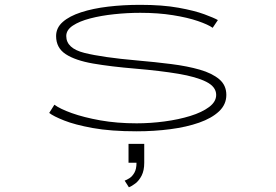

<svg xmlns="http://www.w3.org/2000/svg" viewBox="-20 -532 1140 794"><path d="M545 11Q438 11 363.8 -2.5Q289.5 -16 245 -33.8Q200.5 -51.5 183.5 -65L205 -99Q227.5 -82 277 -64.2Q326.5 -46.5 395.2 -34.2Q464 -22 545 -22Q602.5 -22 660.5 -29.8Q718.5 -37.5 767 -52.5Q815.5 -67.5 844.8 -89.5Q874 -111.5 874 -139.5Q874 -173 832.8 -193.8Q791.5 -214.5 716.8 -227Q642 -239.5 541 -248Q439 -256.5 365.2 -269.2Q291.5 -282 251.8 -308Q212 -334 212 -383Q212 -417 239.5 -441.2Q267 -465.5 315.5 -481.2Q364 -497 426.8 -504.5Q489.5 -512 560 -512Q652 -512 718.2 -500Q784.5 -488 825 -473Q865.5 -458 881 -449L859.5 -417Q840.5 -430.5 798.2 -445Q756 -459.5 695.2 -469.2Q634.5 -479 560 -479Q506 -479 452 -473.2Q398 -467.5 353 -455.8Q308 -444 281 -426Q254 -408 254 -383Q254 -332 329.2 -313.2Q404.5 -294.5 547 -282Q622 -275.5 688.8 -267Q755.5 -258.5 806.5 -243.8Q857.5 -229 886.8 -204.2Q916 -179.5 916 -139.5Q916 -100 885.8 -71.5Q855.5 -43 803.5 -24.8Q751.5 -6.5 684.8 2.2Q618 11 545 11ZM511.5 141V63H576.5V141Q576.5 173 565.8 194Q555 215 540 226.5Q525 238 513 242.5L495.5 215Q504 212 515.5 204.8Q527 197.5 535.8 182.2Q544.5 167 544.5 141Z"/></svg>

Font: Trispace Expanded Thin
Style: Regular
Weight: 100
Width: 7
Designer: Tyler Finck
Foundry: Etcetera Type Company
Version: Version 1.210; ttfautohint (v1.8.3)